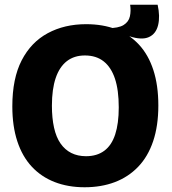

<svg xmlns="http://www.w3.org/2000/svg" viewBox="-20 -776 726 810"><path d="M526 -623 470 -618 433 -657Q480 -657 501.5 -670.5Q523 -684 528 -707Q533 -730 529 -756H645Q656 -707 647 -670Q638 -633 608 -619.5Q578 -606 526 -623ZM337 14Q267 14 210.5 -8Q154 -30 114 -73Q74 -116 53 -180Q32 -244 32 -327Q32 -445 71.5 -521.5Q111 -598 181.5 -636Q252 -674 343 -674Q414 -674 470 -652.5Q526 -631 566 -588Q606 -545 627 -480.5Q648 -416 648 -331Q648 -245 626 -180Q604 -115 562.5 -72Q521 -29 464 -7.5Q407 14 337 14ZM343 -117Q389 -117 420 -140Q451 -163 466 -209Q481 -255 481 -323Q481 -396 465 -444Q449 -492 417.5 -517Q386 -542 338 -542Q293 -542 262 -518Q231 -494 215 -447Q199 -400 199 -330Q199 -278 208 -237.5Q217 -197 235.5 -170.5Q254 -144 281 -130.5Q308 -117 343 -117Z"/></svg>

Font: Bricolage Grotesque 72pt ExtraBold
Style: Regular
Weight: 800
Designer: Mathieu Triay
Foundry: Atelier Triay
Version: Version 1.001;gftools[0.9.33.dev8+g029e19f]